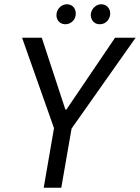

<svg xmlns="http://www.w3.org/2000/svg" viewBox="-20 -876 653 896"><path d="M184 0H266L314 -276L613 -700H517L290 -365H285L175 -700H83L232 -278ZM281 -763C304 -761 329 -777 333 -804C337 -833 321 -854 296 -856C271 -858 248 -839 244 -813C240 -787 256 -765 281 -763ZM441 -763C466 -761 489 -776 494 -807C497 -829 483 -854 456 -856C431 -858 408 -838 404 -812C401 -791 414 -765 441 -763Z"/></svg>

Font: Fixel Text 20240404
Style: Italic
Weight: 400
Width: 4
Italic angle: -10°
Designer: AlfaBravo + MacPaw
Foundry: Kyrylo Tkachov, Marchela Mozhyna, Serhii Makarenko, Maria Weinstein, Zakhar Kryvoshyya
Version: Version 1.211;Glyphs 3.2 (3225)